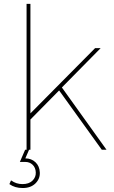

<svg xmlns="http://www.w3.org/2000/svg" viewBox="-20 -762 578 977"><path d="M27.8 174.8 36.1 155.8Q62 174.8 94.5 174.8Q127 174.8 145 157.5Q163.1 140.1 162.1 115.5Q161.1 90.8 146 76.4Q130.9 62 108.9 62H81.1L107.9 0H115.2V-742.2H134.8V-185.1L463.9 -517.1H492.2L294.9 -316.9L522 0H498L280.8 -301.8L134.8 -153.8V0H127.9L108.9 43.9Q139.6 43.9 160.4 63.5Q181.2 83 182.6 115.5Q184.1 147.9 160.2 171.4Q136.2 194.8 95.7 194.8Q55.2 194.8 27.8 174.8Z"/></svg>

Font: Montserrat-Hairline
Style: Regular
Weight: 250
Designer: Julieta Ulanovsky
Foundry: Julieta Ulanovsky
Version: Version 1.000;PS 002.000;hotconv 1.0.70;makeotf.lib2.5.58329